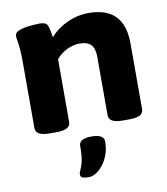

<svg xmlns="http://www.w3.org/2000/svg" viewBox="-85 -603 798 915"><g transform="rotate(-10 313.5 -145.5)"><path d="M125 2Q89 2 72.5 -7.5Q56 -17 56 -36V-349Q56 -396 53.5 -421Q51 -446 48.5 -459Q46 -472 46 -483Q46 -500 68 -508Q90 -516 119 -519Q148 -522 168 -522Q196 -522 203.5 -507.5Q211 -493 218 -447Q251 -485 301 -508Q351 -531 405 -531Q577 -531 577 -354V-36Q577 -17 561 -7.5Q545 2 508 2H479Q442 2 426 -7.5Q410 -17 410 -36V-320Q410 -358 393 -376.5Q376 -395 337 -395Q307 -395 276 -380Q245 -365 224 -339V-36Q224 -17 207.5 -7.5Q191 2 155 2ZM270 240Q256 240 243.5 236.5Q231 233 231 220Q231 210 237.5 198Q244 186 250 160.5Q256 135 256 86Q256 51 317 51Q377 51 377 86Q377 130 360 165Q343 200 318.5 220Q294 240 270 240Z"/></g></svg>

Font: Asap Semi Expanded ExtraBold
Style: Regular
Weight: 800
Width: 6
Designer: Pablo Cosgaya
Foundry: Omnibus-Type
Version: Version 3.001; ttfautohint (v1.8.4.7-5d5b)